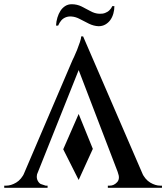

<svg xmlns="http://www.w3.org/2000/svg" viewBox="-36 -888 786 908"><path d="M357 -716 664 -6H547L324 -588ZM142 -73Q135 -53 140 -39Q145 -25 156 -18Q156 -18 180 -10H189V0H-16V-10H-12H-7Q16 -10 40.5 -24.5Q65 -39 81 -73ZM357 -716 365 -629 115 -3H50L307 -604Q308 -606 314.5 -619.5Q321 -633 328.5 -652Q336 -671 342 -689Q348 -707 348 -716ZM403 -184 336 -37 263 -182 336 -349ZM521 -73H634Q650 -39 674.5 -24.5Q699 -10 722 -10Q722 -10 726 -10Q730 -10 730 -10V0H474V-10H483Q503 -10 518 -26.5Q533 -43 521 -73ZM229 -767H239Q245 -781 253.5 -791Q262 -801 274.5 -806Q287 -811 301 -810Q321 -809 341.5 -798Q362 -787 384.5 -776Q407 -765 430 -764Q448 -764 462 -772Q476 -780 485.5 -793Q495 -806 500 -823.5Q505 -841 505 -859H495Q491 -849 482 -840Q473 -831 460.5 -826.5Q448 -822 433 -823Q412 -824 391.5 -835.5Q371 -847 349.5 -857.5Q328 -868 303 -868Q286 -868 272.5 -859.5Q259 -851 250 -837Q241 -823 235.5 -805Q230 -787 229 -767Z"/></svg>

Font: Cinzel Eorzea
Style: Regular
Weight: 500
Designer: Natanael Gama
Version: Version 2.000